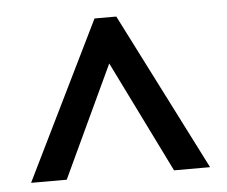

<svg xmlns="http://www.w3.org/2000/svg" viewBox="-38 -759 572 483"><g transform="rotate(-5 248.0 -517.0)"><path d="M22 -318 217 -716H272L474 -318H383L244 -600L112 -318Z"/></g></svg>

Font: Noto Sans Telugu Condensed Medium
Style: Regular
Weight: 500
Width: 3
Designer: Jelle Bosma - Monotype Design Team
Foundry: Monotype Imaging Inc.
Version: Version 2.005; ttfautohint (v1.8.4.7-5d5b)